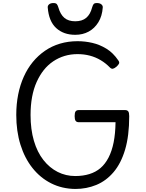

<svg xmlns="http://www.w3.org/2000/svg" viewBox="-20 -1224 963 1263"><path d="M475 19Q388 18 316.5 -18Q245 -54 193.5 -119Q142 -184 114.5 -272.5Q87 -361 87 -468Q87 -539 99.5 -602Q112 -665 136.5 -719.5Q161 -774 196 -816.5Q231 -859 276 -890Q321 -921 375 -937Q429 -953 490 -953Q539 -953 587 -942Q635 -931 679.5 -904Q724 -877 758 -827Q767 -815 763 -806Q759 -797 747 -786Q733 -774 723 -772Q713 -770 703 -780Q676 -808 642.5 -828Q609 -848 571 -858Q533 -868 490 -868Q445 -868 405 -856Q365 -844 330 -820.5Q295 -797 268 -763Q241 -729 221 -684.5Q201 -640 191 -585.5Q181 -531 181 -468Q181 -373 203 -298Q225 -223 265.5 -171.5Q306 -120 359.5 -93Q413 -66 475 -66Q526 -66 568 -79Q610 -92 641 -118.5Q672 -145 694 -187.5Q716 -230 727.5 -287.5Q739 -345 740 -420H499Q484 -420 477.5 -429Q471 -438 471 -460Q471 -483 477.5 -491.5Q484 -500 499 -500H802Q817 -500 823.5 -491.5Q830 -483 830 -460Q830 -331 803 -240Q776 -149 727 -91.5Q678 -34 613.5 -7.5Q549 19 475 19ZM475 -995Q398 -995 349.5 -1039.5Q301 -1084 294 -1175Q293 -1187 303 -1195.5Q313 -1204 332 -1204Q348 -1204 354 -1196.5Q360 -1189 364 -1175Q377 -1129 403.5 -1106.5Q430 -1084 475 -1084Q520 -1084 547 -1106.5Q574 -1129 586 -1175Q590 -1189 595.5 -1196.5Q601 -1204 617 -1204Q636 -1204 646.5 -1195.5Q657 -1187 656 -1175Q652 -1118 627 -1077.5Q602 -1037 563 -1016Q524 -995 475 -995Z"/></svg>

Font: Playwrite US Modern
Style: Regular
Weight: 400
Designer: Veronika Burian, José Scaglione
Foundry: TypeTogether
Version: Version 1.002